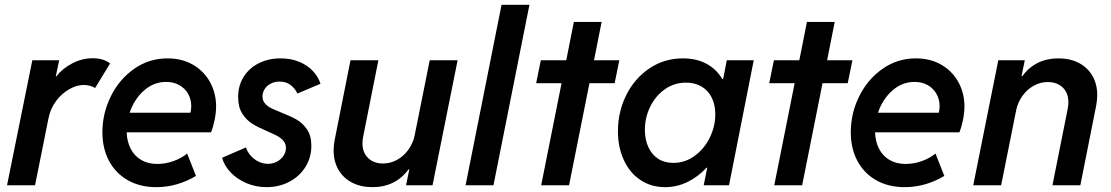

<svg xmlns="http://www.w3.org/2000/svg" viewBox="-20 -772 4631 800"><path d="M114.7 -521H226.6L212.4 -453.6H214.4Q239.7 -486.3 280.8 -507.8Q321.8 -529.3 366.2 -529.3Q391.6 -529.3 410.4 -522.7Q429.2 -516.1 438.5 -507.3L376 -404.8Q370.1 -410.2 356.4 -414.1Q342.8 -418 329.1 -418Q299.8 -418 268.6 -400.4Q237.3 -382.8 213.6 -351.1Q189.9 -319.3 182.1 -279.3L126 0H9.3Z M406.7 -220.7Q406.7 -300.3 442.1 -371.3Q477.5 -442.4 539.6 -485.6Q601.6 -528.8 678.2 -528.8Q738.3 -528.8 784.2 -502.2Q830.1 -475.6 855.2 -429.7Q880.4 -383.8 880.4 -328.6Q880.4 -302.7 874.3 -272.5Q868.2 -242.2 859.4 -220.7H507.8Q509.3 -181.6 524.7 -151.9Q540 -122.1 568.4 -105.5Q596.7 -88.9 635.3 -88.9Q669.4 -88.9 702.9 -100.8Q736.3 -112.8 759.8 -132.3L796.4 -39.1Q760.7 -17.1 718.3 -4.6Q675.8 7.8 631.3 7.8Q563.5 7.8 512.7 -21Q461.9 -49.8 434.3 -101.6Q406.7 -153.3 406.7 -220.7ZM773.4 -302.2Q776.9 -315.9 776.9 -329.6Q776.9 -358.4 763.7 -381.3Q750.5 -404.3 726.8 -417.5Q703.1 -430.7 672.4 -430.7Q620.1 -430.7 579.6 -394.5Q539.1 -358.4 520 -302.2Z M905.3 -114.7 1004.9 -157.7Q1010.3 -140.1 1023.9 -124.3Q1037.6 -108.4 1056.6 -98.9Q1075.7 -89.4 1096.2 -89.4Q1116.7 -89.4 1133.8 -98.4Q1150.9 -107.4 1161.1 -122.8Q1171.4 -138.2 1171.4 -155.8Q1171.4 -172.4 1161.4 -184.6Q1151.4 -196.8 1136.2 -205.1Q1121.1 -213.4 1094.7 -224.6Q1056.6 -240.7 1032 -255.9Q1007.3 -271 989.7 -298.3Q972.2 -325.7 972.2 -367.7Q972.2 -415.5 995.4 -452.1Q1018.6 -488.8 1058.8 -508.8Q1099.1 -528.8 1149.4 -528.8Q1192.9 -528.8 1227.5 -514.2Q1262.2 -499.5 1284.4 -475.3Q1306.6 -451.2 1315.4 -422.9L1219.2 -382.3Q1209.5 -403.3 1190.9 -417.7Q1172.4 -432.1 1144.5 -432.1Q1124 -432.1 1107.7 -423.3Q1091.3 -414.6 1082.5 -400.4Q1073.7 -386.2 1073.7 -370.1Q1073.7 -353 1084 -341.1Q1094.2 -329.1 1109.6 -321.5Q1125 -314 1152.8 -302.7Q1191.9 -287.6 1216.8 -273.2Q1241.7 -258.8 1259.5 -232.4Q1277.3 -206.1 1277.3 -164.6Q1277.3 -115.7 1252.7 -76.4Q1228 -37.1 1185.3 -14.6Q1142.6 7.8 1090.8 7.8Q1045.9 7.8 1006.6 -9Q967.3 -25.9 940.7 -54Q914.1 -82 905.3 -114.7Z M1782.2 0H1671.9L1685.5 -66.4H1682.6Q1627.4 7.8 1531.7 7.8Q1483.4 7.8 1446.8 -11.2Q1410.2 -30.3 1390.1 -64.9Q1370.1 -99.6 1370.1 -145.5Q1370.1 -166.5 1374.5 -189L1440.4 -521H1556.6L1493.2 -202.6Q1490.2 -188 1490.2 -175.3Q1490.2 -136.2 1513.9 -113.5Q1537.6 -90.8 1575.7 -90.8Q1606.9 -90.8 1634.8 -106.2Q1662.6 -121.6 1681.9 -148.7Q1701.2 -175.8 1708 -209L1770.5 -521H1886.7Z M2069.8 -752H2186L2036.1 0H1919.9Z M2319.8 -425.3H2213.9L2233.4 -521H2339.4L2371.1 -680.7H2486.8L2455.1 -521H2560.5L2541 -425.3H2436L2351.1 0H2234.9Z M2554.7 -225.6Q2554.7 -305.7 2589.1 -375.2Q2623.5 -444.8 2685.5 -486.8Q2747.6 -528.8 2825.7 -528.8Q2881.8 -528.8 2923.6 -506.3Q2965.3 -483.9 2989.3 -442.9H2993.2L3008.3 -521H3120.6L3017.6 0H2912.1L2926.8 -73.2H2923.8Q2888.7 -35.2 2844.5 -13.7Q2800.3 7.8 2751 7.8Q2692.4 7.8 2647.7 -22.5Q2603 -52.7 2578.9 -106Q2554.7 -159.2 2554.7 -225.6ZM2960.4 -295.9Q2960.4 -335.4 2945.6 -365.2Q2930.7 -395 2903.1 -411.4Q2875.5 -427.7 2838.4 -427.7Q2789.1 -427.7 2750 -399.9Q2710.9 -372.1 2689 -326.9Q2667 -281.7 2667 -231Q2667 -191.4 2680.9 -160.2Q2694.8 -128.9 2721.4 -111.1Q2748 -93.3 2785.6 -93.3Q2834.5 -93.3 2874.5 -122.6Q2914.6 -151.9 2937.5 -198.7Q2960.4 -245.6 2960.4 -295.9Z M3291 -425.3H3185.1L3204.6 -521H3310.5L3342.3 -680.7H3458L3426.3 -521H3531.7L3512.2 -425.3H3407.2L3322.3 0H3206.1Z M3524.9 -220.7Q3524.9 -300.3 3560.3 -371.3Q3595.7 -442.4 3657.7 -485.6Q3719.7 -528.8 3796.4 -528.8Q3856.4 -528.8 3902.3 -502.2Q3948.2 -475.6 3973.4 -429.7Q3998.5 -383.8 3998.5 -328.6Q3998.5 -302.7 3992.4 -272.5Q3986.3 -242.2 3977.5 -220.7H3626Q3627.4 -181.6 3642.8 -151.9Q3658.2 -122.1 3686.5 -105.5Q3714.8 -88.9 3753.4 -88.9Q3787.6 -88.9 3821 -100.8Q3854.5 -112.8 3877.9 -132.3L3914.6 -39.1Q3878.9 -17.1 3836.4 -4.6Q3793.9 7.8 3749.5 7.8Q3681.6 7.8 3630.9 -21Q3580.1 -49.8 3552.5 -101.6Q3524.9 -153.3 3524.9 -220.7ZM3891.6 -302.2Q3895 -315.9 3895 -329.6Q3895 -358.4 3881.8 -381.3Q3868.7 -404.3 3845 -417.5Q3821.3 -430.7 3790.5 -430.7Q3738.3 -430.7 3697.8 -394.5Q3657.2 -358.4 3638.2 -302.2Z M4139.6 -521H4250L4236.3 -454.6H4239.3Q4294.4 -528.8 4390.1 -528.8Q4438.5 -528.8 4475.1 -509.8Q4511.7 -490.7 4531.7 -456.1Q4551.8 -421.4 4551.8 -375.5Q4551.8 -355 4547.4 -332L4481.4 0H4365.2L4428.7 -318.4Q4431.6 -333 4431.6 -345.7Q4431.6 -384.8 4408 -407.5Q4384.3 -430.2 4346.2 -430.2Q4314.9 -430.2 4287.1 -414.8Q4259.3 -399.4 4240 -372.3Q4220.7 -345.2 4213.9 -312L4151.4 0H4035.2Z"/></svg>

Font: Reddit Sans Chocolate SemiBold
Style: Italic
Weight: 600
Italic angle: -11.25°
Designer: Stephen Hutchings
Version: Version 1.013